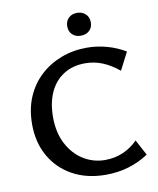

<svg xmlns="http://www.w3.org/2000/svg" viewBox="-94 -934 840 1019"><g transform="rotate(-10 326.0 -424.5)"><path d="M394 12Q293 12 216.5 -29.5Q140 -71 97 -146Q54 -221 54 -319Q54 -401 81.5 -465.5Q109 -530 158 -575.5Q207 -621 271.5 -645.5Q336 -670 410 -670Q464 -670 517 -655.5Q570 -641 617 -613L568 -518Q524 -554 480 -572Q436 -590 387 -590Q320 -590 271 -559Q222 -528 196 -471.5Q170 -415 170 -337Q170 -255 201.5 -194Q233 -133 286.5 -99.5Q340 -66 404 -66Q457 -66 502 -86Q547 -106 580 -140L625 -56Q574 -22 516 -5Q458 12 394 12ZM391 -738Q363 -738 345.5 -754.5Q328 -771 328 -799Q328 -827 345.5 -844Q363 -861 391 -861Q419 -861 437 -844Q455 -827 455 -799Q455 -771 437 -754.5Q419 -738 391 -738Z"/></g></svg>

Font: Ysabeau Infant SemiBold
Style: Regular
Weight: 600
Designer: Christian Thalmann (Catharsis Fonts)
Version: Version 2.002; featfreeze: ss01,ss02,lnum